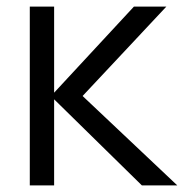

<svg xmlns="http://www.w3.org/2000/svg" viewBox="-20 -560 556 580"><path d="M70 -540H143.5V-280L384.5 -540H482.5L229.5 -270L515.5 0H408.5L143.5 -260V0H70Z"/></svg>

Font: Vela Sans
Style: Regular
Weight: 400
Designer: Principal design: Mikhail Sharanda - project Manrope.
Design modification: Ravid Balaliev
Foundry: Mikhail Sharanda
Version: Version 1.001